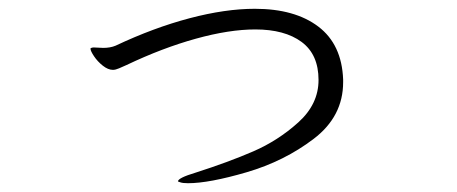

<svg xmlns="http://www.w3.org/2000/svg" viewBox="-20 -410 1040 437"><path d="M408 7Q396 7 390.5 5Q385 3 385 3Q385 -5 425 -17Q500 -41 556.5 -65.5Q613 -90 659 -131.5Q705 -173 705 -228Q705 -286 666.5 -314.5Q628 -343 561 -343Q502 -343 426 -322Q350 -301 268 -262Q259 -258 251 -254.5Q243 -251 237 -251Q226 -251 214 -260.5Q202 -270 194 -282Q186 -294 186 -299Q186 -300 186 -300Q189 -302 193 -302L215 -301Q231 -301 243 -306Q330 -347 411.5 -368.5Q493 -390 560 -390Q651 -390 704.5 -349.5Q758 -309 761 -229V-223Q761 -145 694 -94Q627 -43 541.5 -18Q456 7 408 7Z"/></svg>

Font: JyunsaiKaai Light
Style: Regular
Weight: 300
Designer: Fontworks Inc.
Version: Version 0.030;April 7, 2024;FontCreator 14.0.0.2901 64-bit